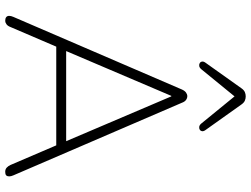

<svg xmlns="http://www.w3.org/2000/svg" viewBox="-136 -846 987 756"><g transform="rotate(90 358.0 -467.5)"><path d="M62 6Q52 6 47 2Q42 -2 42 -9.5Q42 -17 46 -26L332 -690Q337 -701 344 -706Q351 -711 358 -711Q366 -711 373 -706Q380 -701 384 -690L670 -26Q674 -17 674 -9.5Q674 -2 670 2Q666 6 656 6Q646 6 639.5 0Q633 -6 629 -15L548 -204L575 -195H139L167 -204L86 -15Q82 -4 75 1Q68 6 62 6ZM357 -648 178 -228 156 -234H558L538 -228L359 -648ZM252 -766Q246 -759 239.5 -758Q233 -757 228 -760Q223 -763 222 -769Q221 -775 226 -782L327 -924Q334 -934 342 -937.5Q350 -941 359 -941Q368 -941 376 -937.5Q384 -934 391 -924L492 -782Q497 -775 496 -769Q495 -763 490 -760Q485 -757 478.5 -758Q472 -759 466 -766L359 -897Z"/></g></svg>

Font: Nunito ExtraLight ExtraLight
Style: Regular
Weight: 250
Version: Version 3.602